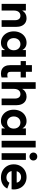

<svg xmlns="http://www.w3.org/2000/svg" viewBox="1576 -2356 794 3985"><g transform="rotate(90 1972.5 -363.0)"><path d="M59.1 -503.9H197.8V0H59.1ZM305.2 -390.6Q274.9 -390.6 250.5 -375.7Q226.1 -360.8 211.9 -329.8Q197.8 -298.8 197.8 -252L182.1 -345.7V-429.2H213.4L182.1 -345.7Q182.1 -396.5 204.3 -435.3Q226.6 -474.1 266.1 -495.8Q305.7 -517.6 356.4 -517.6Q413.1 -517.6 453.9 -491.2Q494.6 -464.8 516.1 -415.8Q537.6 -366.7 537.6 -298.8V0H398.9V-275.4Q398.9 -330.6 374.3 -360.6Q349.6 -390.6 305.2 -390.6Z M865.7 13.7Q798.3 13.7 744.6 -21Q690.9 -55.7 660.6 -116.5Q630.4 -177.2 630.4 -252Q630.4 -327.1 660.6 -387.7Q690.9 -448.2 744.6 -482.9Q798.3 -517.6 865.7 -517.6Q925.8 -517.6 967.5 -488.5Q1009.3 -459.5 1031.2 -400.1Q1053.2 -340.8 1053.2 -252L1003.4 -435.1H1064.9V-68.8H1003.4L1053.2 -252Q1053.2 -163.1 1031.2 -104Q1009.3 -44.9 967.5 -15.6Q925.8 13.7 865.7 13.7ZM1022.9 -252Q1022.9 -292.5 1006.8 -324Q990.7 -355.5 961.9 -373Q933.1 -390.6 896.5 -390.6Q859.9 -390.6 831.3 -373Q802.7 -355.5 786.4 -324Q770 -292.5 770 -252Q770 -212.4 786.4 -180.7Q802.7 -148.9 831.3 -131.1Q859.9 -113.3 896.5 -113.3Q933.1 -113.3 961.9 -131.1Q990.7 -148.9 1006.8 -180.4Q1022.9 -211.9 1022.9 -252ZM1019 0V-101.6L1041 -252L1019 -385.7V-503.9H1157.7V0Z M1247.6 -503.9H1587.4V-395.5H1247.6ZM1331.5 -179.2V-628.9H1470.2V-187Q1470.2 -150.9 1485.8 -134.5Q1501.5 -118.2 1536.1 -118.2Q1561 -118.2 1587.9 -125.5V0Q1549.3 13.7 1507.8 13.7Q1451.7 13.7 1412.1 -8.8Q1372.6 -31.2 1352.1 -74.5Q1331.5 -117.7 1331.5 -179.2Z M1685.1 -707H1823.7V0H1685.1ZM1931.2 -390.6Q1900.9 -390.6 1876.5 -375.7Q1852.1 -360.8 1837.9 -329.8Q1823.7 -298.8 1823.7 -252L1808.1 -345.7V-429.2H1839.4L1808.1 -345.7Q1808.1 -396.5 1830.3 -435.3Q1852.5 -474.1 1892.1 -495.8Q1931.6 -517.6 1982.4 -517.6Q2039.1 -517.6 2079.8 -491.2Q2120.6 -464.8 2142.1 -415.8Q2163.6 -366.7 2163.6 -298.8V0H2024.9V-275.4Q2024.9 -330.6 2000.2 -360.6Q1975.6 -390.6 1931.2 -390.6Z M2491.7 13.7Q2424.3 13.7 2370.6 -21Q2316.9 -55.7 2286.6 -116.5Q2256.3 -177.2 2256.3 -252Q2256.3 -327.1 2286.6 -387.7Q2316.9 -448.2 2370.6 -482.9Q2424.3 -517.6 2491.7 -517.6Q2551.8 -517.6 2593.5 -488.5Q2635.3 -459.5 2657.2 -400.1Q2679.2 -340.8 2679.2 -252L2629.4 -435.1H2690.9V-68.8H2629.4L2679.2 -252Q2679.2 -163.1 2657.2 -104Q2635.3 -44.9 2593.5 -15.6Q2551.8 13.7 2491.7 13.7ZM2648.9 -252Q2648.9 -292.5 2632.8 -324Q2616.7 -355.5 2587.9 -373Q2559.1 -390.6 2522.5 -390.6Q2485.8 -390.6 2457.3 -373Q2428.7 -355.5 2412.4 -324Q2396 -292.5 2396 -252Q2396 -212.4 2412.4 -180.7Q2428.7 -148.9 2457.3 -131.1Q2485.8 -113.3 2522.5 -113.3Q2559.1 -113.3 2587.9 -131.1Q2616.7 -148.9 2632.8 -180.4Q2648.9 -211.9 2648.9 -252ZM2645 0V-101.6L2667 -252L2645 -385.7V-503.9H2783.7V0Z M2901.9 -707H3040.5V0H2901.9Z M3158.7 -503.9H3297.4V0H3158.7ZM3145.5 -659.2Q3145.5 -682.1 3156.5 -700.9Q3167.5 -719.7 3186.3 -730Q3205.1 -740.2 3228 -740.2Q3251.5 -740.2 3270.5 -730Q3289.6 -719.7 3300 -700.9Q3310.5 -682.1 3310.5 -659.2Q3310.5 -636.2 3300 -617.9Q3289.6 -599.6 3270.5 -588.9Q3251.5 -578.1 3228 -578.1Q3205.1 -578.1 3186.3 -588.9Q3167.5 -599.6 3156.5 -617.9Q3145.5 -636.2 3145.5 -659.2Z M3390.1 -252Q3390.1 -328.8 3424.5 -389.4Q3459 -449.9 3519.1 -483.7Q3579.2 -517.6 3654.7 -517.6Q3730.2 -517.6 3788.4 -483.7Q3846.5 -449.9 3879 -389.4Q3911.6 -328.8 3911.6 -252Q3911.6 -231.3 3908.1 -206.9H3471.5V-312.9H3777.6L3770.6 -298Q3770.6 -328.1 3756.1 -352.2Q3741.5 -376.3 3715.1 -390.3Q3688.8 -404.3 3654.7 -404.3Q3618.4 -404.3 3589.5 -387.9Q3560.5 -371.5 3544.1 -342Q3527.6 -312.5 3527.6 -273.7V-234.4Q3527.6 -194.8 3545.2 -164.3Q3562.8 -133.9 3594.2 -116.8Q3625.6 -99.6 3663.9 -99.6Q3703.1 -99.6 3730.5 -116.3Q3758 -133 3772.5 -162.2L3893.3 -117.6Q3862.3 -55.9 3803.2 -21.1Q3744 13.7 3663.6 13.7Q3583.6 13.7 3521.4 -20.6Q3459.3 -54.8 3424.7 -115.4Q3390.1 -176.1 3390.1 -252Z"/></g></svg>

Font: Wanted Sans Variable
Style: Regular
Weight: 400
Designer: Original Design by Kil Hyung-jin and Kang Hanbin, Wanted Lab, Inc; Hangeul from Source Han Sans by Jang Soo-young and Ka
Foundry: Wanted Lab, Inc.
Version: Version 1.003;Glyphs 3.2 (3227)